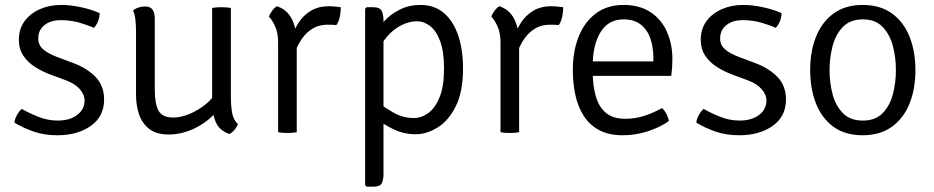

<svg xmlns="http://www.w3.org/2000/svg" viewBox="-20 -522 3686 758"><path d="M37 -38Q38 -51 46.5 -67Q55 -83 66 -92Q96.5 -74.5 133 -60.2Q169.5 -46 207.5 -46Q255.5 -46 284.2 -67.8Q313 -89.5 314 -123.5Q314 -148.5 295 -170Q276 -191.5 241.5 -204.5L182 -226.5Q148 -239 119 -257.2Q90 -275.5 72.2 -302Q54.5 -328.5 54.5 -365Q54.5 -408 77.2 -438.8Q100 -469.5 138 -486Q176 -502.5 222 -502.5Q259 -502.5 301.2 -493.2Q343.5 -484 373.5 -470Q373.5 -460 370.8 -449.5Q368 -439 363 -429.2Q358 -419.5 350.5 -412Q327 -423 292.5 -432.8Q258 -442.5 220 -442.5Q180.5 -442.5 155.8 -423Q131 -403.5 131 -370Q131 -344.5 149.8 -327.8Q168.5 -311 205.5 -297L267 -274Q323 -253.5 357 -218.5Q391 -183.5 391 -129Q391 -62.5 338.8 -25.2Q286.5 12 206 12Q153.5 12 110.8 -3.2Q68 -18.5 37 -38Z M891.5 -138.5Q891.5 -106.5 896.2 -77.8Q901 -49 919.5 -31.5Q915.5 -21 906.2 -9.8Q897 1.5 885.5 7Q845.5 -7 831.5 -40.8Q817.5 -74.5 817.5 -114.5V-490.5Q825 -492 834.2 -492.8Q843.5 -493.5 854 -493.5Q865 -493.5 874.5 -492.8Q884 -492 891.5 -490.5ZM517 -396Q517 -420 514.8 -442Q512.5 -464 505.5 -480.5Q513.5 -488 526.5 -492.2Q539.5 -496.5 552 -496.5Q573 -496.5 582 -484.5Q591 -472.5 591 -448V-170.5Q591 -111.5 606 -84.8Q621 -58 664 -58Q694.5 -58 728.5 -72.2Q762.5 -86.5 791.8 -110.2Q821 -134 837.5 -163V-85Q805 -44 752.8 -17.5Q700.5 9 645.5 9Q598.5 9 570.2 -12.2Q542 -33.5 529.5 -69Q517 -104.5 517 -147.5Z M1325.5 -493.5Q1325.5 -476 1321.8 -456.8Q1318 -437.5 1308 -423Q1299.5 -424 1290.8 -424.2Q1282 -424.5 1273.5 -424.5Q1240 -424.5 1216 -410.2Q1192 -396 1176 -374.5Q1160 -353 1150.2 -329.5Q1140.5 -306 1136 -287L1122.5 -303.5Q1122.5 -335.5 1131.2 -369.5Q1140 -403.5 1158.8 -432.5Q1177.5 -461.5 1207.2 -479.5Q1237 -497.5 1279.5 -497.5Q1287.5 -497.5 1299.2 -496.5Q1311 -495.5 1325.5 -493.5ZM1041.5 -456.5Q1045 -466.5 1054 -479Q1063 -491.5 1073.5 -497.5Q1113 -484 1131.5 -448.2Q1150 -412.5 1151.5 -361.5V0Q1144.5 1.5 1135 2.2Q1125.5 3 1115 3Q1104 3 1094.5 2.2Q1085 1.5 1078 0V-354Q1078 -391.5 1066.5 -417.2Q1055 -443 1041.5 -456.5Z M1453.5 -493.5Q1478.5 -493.5 1486.2 -480Q1494 -466.5 1494 -441V164.5Q1494 189.5 1486.8 202.2Q1479.5 215 1454.5 215H1427.5L1421.5 209V-487.5L1427.5 -493.5ZM1808 -251.5Q1808 -160 1779.5 -102.8Q1751 -45.5 1707.8 -18.8Q1664.5 8 1621 8Q1575.5 8 1535.5 -10.8Q1495.5 -29.5 1460 -58L1464 -123.5Q1492.5 -101.5 1531 -78.8Q1569.5 -56 1614 -56Q1644 -56 1671.2 -76Q1698.5 -96 1715.8 -139Q1733 -182 1733 -251.5Q1733 -318 1717.8 -359.2Q1702.5 -400.5 1678 -419.2Q1653.5 -438 1625.5 -438Q1595.5 -438 1564.2 -422.2Q1533 -406.5 1507.8 -377.2Q1482.5 -348 1470 -307.5L1457 -377.5Q1469 -407.5 1494.8 -436.2Q1520.5 -465 1557.5 -483.8Q1594.5 -502.5 1640 -502.5Q1695 -502.5 1732.2 -470.8Q1769.5 -439 1788.8 -382.5Q1808 -326 1808 -251.5Z M2203.5 -493.5Q2203.5 -476 2199.8 -456.8Q2196 -437.5 2186 -423Q2177.5 -424 2168.8 -424.2Q2160 -424.5 2151.5 -424.5Q2118 -424.5 2094 -410.2Q2070 -396 2054 -374.5Q2038 -353 2028.2 -329.5Q2018.5 -306 2014 -287L2000.5 -303.5Q2000.5 -335.5 2009.2 -369.5Q2018 -403.5 2036.8 -432.5Q2055.5 -461.5 2085.2 -479.5Q2115 -497.5 2157.5 -497.5Q2165.5 -497.5 2177.2 -496.5Q2189 -495.5 2203.5 -493.5ZM1919.5 -456.5Q1923 -466.5 1932 -479Q1941 -491.5 1951.5 -497.5Q1991 -484 2009.5 -448.2Q2028 -412.5 2029.5 -361.5V0Q2022.5 1.5 2013 2.2Q2003.5 3 1993 3Q1982 3 1972.5 2.2Q1963 1.5 1956 0V-354Q1956 -391.5 1944.5 -417.2Q1933 -443 1919.5 -456.5Z M2286.5 -222.5V-279.5H2559.5V-293.5Q2559.5 -335 2547.8 -369.5Q2536 -404 2510 -424.8Q2484 -445.5 2441.5 -445.5Q2382 -445.5 2351 -395.2Q2320 -345 2320 -263V-239.5Q2320 -185.5 2331.8 -143.2Q2343.5 -101 2371.5 -77Q2399.5 -53 2448.5 -53Q2488.5 -53 2524.8 -65Q2561 -77 2593.5 -95.5Q2604 -86 2611.5 -71Q2619 -56 2620.5 -44Q2586 -19.5 2538 -3.8Q2490 12 2438.5 12Q2382.5 12 2344.5 -8.8Q2306.5 -29.5 2283.8 -65.8Q2261 -102 2251.2 -148.2Q2241.5 -194.5 2241.5 -246Q2241.5 -320 2264.8 -378Q2288 -436 2332.8 -469.2Q2377.5 -502.5 2441.5 -502.5Q2505.5 -502.5 2548.5 -473.8Q2591.5 -445 2613 -396.5Q2634.5 -348 2634.5 -289Q2634.5 -270 2633.5 -255.5Q2632.5 -241 2630 -222.5Z M2729 -38Q2730 -51 2738.5 -67Q2747 -83 2758 -92Q2788.5 -74.5 2825 -60.2Q2861.5 -46 2899.5 -46Q2947.5 -46 2976.2 -67.8Q3005 -89.5 3006 -123.5Q3006 -148.5 2987 -170Q2968 -191.5 2933.5 -204.5L2874 -226.5Q2840 -239 2811 -257.2Q2782 -275.5 2764.2 -302Q2746.5 -328.5 2746.5 -365Q2746.5 -408 2769.2 -438.8Q2792 -469.5 2830 -486Q2868 -502.5 2914 -502.5Q2951 -502.5 2993.2 -493.2Q3035.5 -484 3065.5 -470Q3065.5 -460 3062.8 -449.5Q3060 -439 3055 -429.2Q3050 -419.5 3042.5 -412Q3019 -423 2984.5 -432.8Q2950 -442.5 2912 -442.5Q2872.5 -442.5 2847.8 -423Q2823 -403.5 2823 -370Q2823 -344.5 2841.8 -327.8Q2860.5 -311 2897.5 -297L2959 -274Q3015 -253.5 3049 -218.5Q3083 -183.5 3083 -129Q3083 -62.5 3030.8 -25.2Q2978.5 12 2898 12Q2845.5 12 2802.8 -3.2Q2760 -18.5 2729 -38Z M3594 -245.5Q3594 -170.5 3570.5 -112.5Q3547 -54.5 3500.5 -21.2Q3454 12 3385.5 12Q3316.5 12 3270.5 -21.5Q3224.5 -55 3201.5 -113.2Q3178.5 -171.5 3178.5 -245.5Q3178.5 -319.5 3201.8 -377.5Q3225 -435.5 3271.2 -469Q3317.5 -502.5 3385.5 -502.5Q3455 -502.5 3501.2 -469Q3547.5 -435.5 3570.8 -377.2Q3594 -319 3594 -245.5ZM3255 -245.5Q3255 -195.5 3267 -150Q3279 -104.5 3307.8 -75.2Q3336.5 -46 3386.5 -46Q3436 -46 3464.5 -75.2Q3493 -104.5 3505 -150Q3517 -195.5 3517 -245.5Q3517 -294.5 3505 -340.2Q3493 -386 3464.5 -415.8Q3436 -445.5 3386.5 -445.5Q3336.5 -445.5 3307.8 -415.8Q3279 -386 3267 -340.2Q3255 -294.5 3255 -245.5Z"/></svg>

Font: Signika
Style: Regular
Weight: 300
Designer: Anna Giedry
Foundry: Anna Giedry
Version: Version 2.000